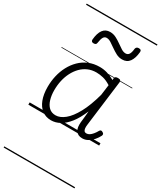

<svg xmlns="http://www.w3.org/2000/svg" viewBox="-301 -983 1222 1456"><g transform="rotate(30 310.0 -255.0)"><path d="M207 17Q162 17 128.5 -7.5Q95 -32 77 -79Q59 -126 59 -191Q59 -241 70 -288.5Q81 -336 103 -377.5Q125 -419 157.5 -451Q190 -483 232.5 -501Q275 -519 328 -519Q361 -519 393.5 -509.5Q426 -500 459 -481L460 -497Q462 -507 468.5 -511Q475 -515 488 -515Q504 -515 509.5 -509.5Q515 -504 514 -493L464 -96Q461 -75 462.5 -60.5Q464 -46 470.5 -38.5Q477 -31 489 -31Q503 -31 515.5 -39Q528 -47 540.5 -62Q553 -77 564 -97Q569 -105 575.5 -106Q582 -107 590 -102Q600 -97 602 -90.5Q604 -84 601 -76Q589 -52 571 -31Q553 -10 530 3.5Q507 17 481 17Q460 17 446 10Q432 3 423 -10.5Q414 -24 411.5 -42.5Q409 -61 411 -84Q414 -109 416.5 -134Q419 -159 421 -184Q391 -112 356 -68Q321 -24 283.5 -3.5Q246 17 207 17ZM115 -194Q115 -149 126 -112.5Q137 -76 159.5 -54.5Q182 -33 218 -33Q257 -33 297.5 -66Q338 -99 375 -167Q412 -235 441 -341L453 -432Q417 -455 385.5 -462.5Q354 -470 326 -470Q286 -470 253 -455.5Q220 -441 194.5 -415Q169 -389 151 -354Q133 -319 124 -278.5Q115 -238 115 -194ZM195 -650Q173 -650 174 -671Q179 -729 201 -758.5Q223 -788 262 -788Q291 -788 316 -775Q341 -762 363 -746Q385 -730 405 -717.5Q425 -705 444 -705Q463 -705 473 -721Q483 -737 486 -770Q490 -790 512 -790Q525 -790 530 -785Q535 -780 534 -768Q529 -713 507 -682.5Q485 -652 443 -652Q415 -652 390.5 -665Q366 -678 343.5 -694Q321 -710 301 -723Q281 -736 262 -736Q244 -736 234.5 -720Q225 -704 220 -669Q219 -659 213 -654.5Q207 -650 195 -650ZM0 365H620V375H0ZM0 -20H620V0H0ZM0 -505H620V-500H0ZM0 -885H620V-875H0Z"/></g></svg>

Font: Playwrite GB S Guides
Style: Italic
Weight: 400
Italic angle: -7.01216°
Designer: Veronika Burian, José Scaglione
Foundry: TypeTogether
Version: Version 1.002